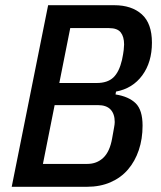

<svg xmlns="http://www.w3.org/2000/svg" viewBox="-20 -718 619 738"><path d="M165 -698H419Q486 -698 525 -663Q564 -628 564 -554Q564 -479 527 -428.5Q490 -378 426 -366L424 -355Q475 -347 501.5 -321Q528 -295 528 -235Q528 -184 513.5 -141Q499 -98 472 -66.5Q445 -35 405 -17.5Q365 0 314 0H25ZM316 -88Q352 -88 377 -111.5Q402 -135 411 -186Q416 -215 418.5 -228Q421 -241 421 -249Q421 -280 405 -297Q389 -314 356 -314H190L145 -88ZM352 -399Q393 -399 415.5 -420Q438 -441 449 -488Q454 -512 455.5 -526Q457 -540 457 -547Q457 -577 444 -593.5Q431 -610 399 -610H250L208 -399Z"/></svg>

Font: IBM Plex Sans Cond Medm
Style: Italic
Weight: 500
Width: 3
Italic angle: -11°
Designer: Mike Abbink, Paul van der Laan, Pieter van Rosmalen
Foundry: Bold Monday
Version: Version 1.3